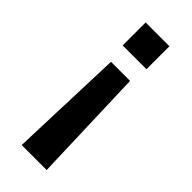

<svg xmlns="http://www.w3.org/2000/svg" viewBox="-238 -557 804 804"><g transform="rotate(45 163.5 -155.0)"><path d="M107 -301H220L237 210H89ZM93 -520H234V-384H93Z"/></g></svg>

Font: M PLUS 1 SemiBold
Style: Regular
Weight: 600
Designer: Coji Morishita
Foundry: UNDERFOREST DESIGN
Version: Version 1.001